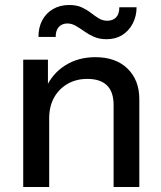

<svg xmlns="http://www.w3.org/2000/svg" viewBox="-20 -749 646 769"><path d="M73 0V-510H172V-390H177V0ZM435 0V-328Q435 -381 408.5 -407Q382 -433 330 -433Q285 -433 250.5 -413Q216 -393 196.5 -358Q177 -323 177 -275L164 -397Q189 -454 241 -487Q293 -520 362 -520Q444 -520 491 -474Q538 -428 538 -352V0ZM407 -592Q378 -592 356.5 -601.5Q335 -611 317.5 -623.5Q300 -636 283.5 -645.5Q267 -655 250 -655Q229 -655 216 -641.5Q203 -628 203 -601H134Q134 -639 149 -667.5Q164 -696 192 -712.5Q220 -729 257 -729Q287 -729 307.5 -719.5Q328 -710 344 -697.5Q360 -685 375.5 -675.5Q391 -666 410 -666Q432 -666 445 -679.5Q458 -693 458 -720H527Q527 -684 511.5 -654.5Q496 -625 469.5 -608.5Q443 -592 407 -592Z"/></svg>

Font: Instrument Sans Medium
Style: Regular
Weight: 500
Designer: Rodrigo Fuenzalida
Foundry: fragTYPE
Version: Version 1.000;gftools[0.9.28]